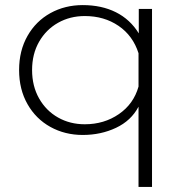

<svg xmlns="http://www.w3.org/2000/svg" viewBox="-20 -515 692 754"><path d="M524 -96Q495 -41 435.5 -13Q376 15 305 15Q235 15 178 -16.5Q121 -48 88 -106Q55 -164 55 -240Q55 -316 88 -374Q121 -432 178 -463.5Q235 -495 305 -495Q379 -495 435 -467Q491 -439 525 -384V-480H577V219H524ZM524 -175V-306Q502 -375 445.5 -413.5Q389 -452 313 -452Q255 -452 208 -425.5Q161 -399 133.5 -351Q106 -303 106 -240Q106 -177 133.5 -128.5Q161 -80 208 -53.5Q255 -27 313 -27Q389 -27 447 -67Q505 -107 524 -175Z"/></svg>

Font: Prompt ExtraLight
Style: Regular
Weight: 275
Designer: Katatrad Team
Foundry: CadsonDemak
Version: Version 1.000